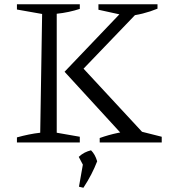

<svg xmlns="http://www.w3.org/2000/svg" viewBox="-20 -673 811 907"><path d="M60 0V-24Q89 -32 116 -37.5Q143 -43 170 -46L179 -607L60 -628V-653H357V-631Q333 -623 305 -617Q277 -611 248 -608V-46L357 -27V0ZM451 0V-21Q493 -36 536.5 -45Q580 -54 625 -57L744 -27V0ZM582 -597 445 -627V-653H724V-632Q690 -618 654 -609Q618 -600 582 -597ZM351 -324 353 -372 669 -31V-10H582L285 -334L580 -643H643V-628ZM353 209 374 90 439 89Q427 120 411 151Q395 182 374 214ZM381 123 352 68Q366 55 380 48Q394 41 410 37Q420 47 427 59.5Q434 72 439 89Z"/></svg>

Font: Piazzolla Thin Light
Style: Regular
Weight: 300
Version: Version 2.005